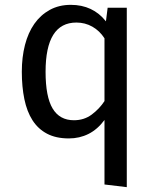

<svg xmlns="http://www.w3.org/2000/svg" viewBox="-20 -559 640 792"><path d="M295 -466Q168 -466 168 -263Q168 -160 197 -111.5Q226 -63 285 -63Q327 -63 358.5 -86.5Q390 -110 411 -142V-401Q391 -432 361 -449Q331 -466 295 -466ZM503 213 411 202V-64Q382 -25 345 -6.5Q308 12 264 12Q211 12 174 -7.5Q137 -27 114 -63Q91 -99 80.5 -150Q70 -201 70 -263Q70 -323 83 -373.5Q96 -424 121.5 -460.5Q147 -497 185 -518Q223 -539 272 -539Q363 -539 417 -471L424 -527H503Z"/></svg>

Font: Wlorlttqgufhjawjgtejqphaquk
Style: Regular
Weight: 400
Monospace: yes
Designer: Carrois Corporate & Edenspiekermann
Foundry: Carrois Corporate GbR & Edenspiekermann AG
Version: Version 2.001